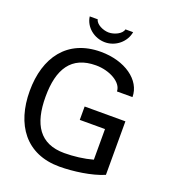

<svg xmlns="http://www.w3.org/2000/svg" viewBox="-162 -1037 1059 1173"><g transform="rotate(20 367.5 -451.0)"><path d="M358 12C445 12 564 -4 643 -38V-386H378V-299H542V-100C485 -84 418 -76 358 -76C198 -76 133 -181 133 -361C133 -541 198 -646 358 -646C448 -646 532 -598 532 -540H633C633 -651 514 -734 358 -734C140 -734 30 -579 30 -361C30 -143 140 12 358 12ZM219 -914C227 -848 289 -797 360 -797C429 -797 490 -848 501 -914H451C445 -883 397 -861 361 -861C325 -861 277 -883 271 -914Z"/></g></svg>

Font: Perun
Style: Regular
Weight: 400
Foundry: Copyright (c) Stefan Peev, Context Ltd, 2016
Version: Version 1.089